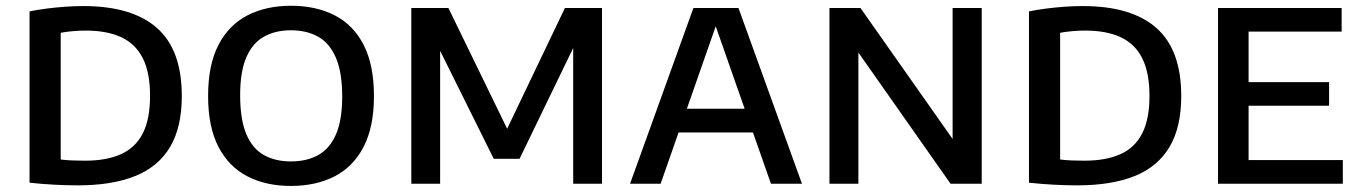

<svg xmlns="http://www.w3.org/2000/svg" viewBox="-20 -622 4602 650"><path d="M243 5.5Q204.5 5.5 162.8 3.2Q121 1 80 -3.5V-583.5Q107.5 -589 138.2 -593Q169 -597 200.8 -599.2Q232.5 -601.5 262 -601.5Q427.5 -601.5 511.5 -527.2Q595.5 -453 595.5 -297Q595.5 -191.5 556 -124.8Q516.5 -58 438.2 -26.2Q360 5.5 243 5.5ZM267.5 -78Q341 -78 390 -100.2Q439 -122.5 463.5 -170.8Q488 -219 488 -297.5Q488 -375.5 463.8 -424.2Q439.5 -473 391 -495.8Q342.5 -518.5 270 -518.5Q249 -518.5 226.2 -516.5Q203.5 -514.5 185.5 -511V-82Q205.5 -79.5 225.8 -78.8Q246 -78 267.5 -78Z M965 7.5Q880.5 7.5 817.5 -25Q754.5 -57.5 719.5 -125Q684.5 -192.5 684.5 -297Q684.5 -402 719.5 -469.8Q754.5 -537.5 817.8 -570Q881 -602.5 965 -602.5Q1050 -602.5 1113.2 -570Q1176.5 -537.5 1211.2 -469.8Q1246 -402 1246 -297Q1246 -192.5 1211 -125Q1176 -57.5 1112.8 -25Q1049.5 7.5 965 7.5ZM965 -75.5Q1018.5 -75.5 1057.5 -97.2Q1096.5 -119 1117.5 -167.2Q1138.5 -215.5 1138.5 -295Q1138.5 -377 1117.2 -426.5Q1096 -476 1057 -497.8Q1018 -519.5 965 -519.5Q912.5 -519.5 873.8 -498Q835 -476.5 814 -428Q793 -379.5 793 -300Q793 -217.5 813.8 -168.2Q834.5 -119 873.2 -97.2Q912 -75.5 965 -75.5Z M1372.5 0V-595H1498L1705 -169.5H1689L1892.5 -595H2018V0H1920.5V-506H1943L1739 -84.5H1651.5L1442.5 -505.5H1470V0Z M2113 0 2327.5 -595H2480L2695 0H2590L2396.5 -551.5H2409.5L2216.5 0ZM2243.5 -173.5 2266.5 -254H2540.5L2563.5 -173.5Z M2788 0V-595H2893L3224 -124.5H3205V-595H3303.5V0H3198L2867.5 -470.5H2886V0Z M3626.5 5.5Q3588 5.5 3546.2 3.2Q3504.5 1 3463.5 -3.5V-583.5Q3491 -589 3521.8 -593Q3552.5 -597 3584.2 -599.2Q3616 -601.5 3645.5 -601.5Q3811 -601.5 3895 -527.2Q3979 -453 3979 -297Q3979 -191.5 3939.5 -124.8Q3900 -58 3821.8 -26.2Q3743.5 5.5 3626.5 5.5ZM3651 -78Q3724.5 -78 3773.5 -100.2Q3822.5 -122.5 3847 -170.8Q3871.5 -219 3871.5 -297.5Q3871.5 -375.5 3847.2 -424.2Q3823 -473 3774.5 -495.8Q3726 -518.5 3653.5 -518.5Q3632.5 -518.5 3609.8 -516.5Q3587 -514.5 3569 -511V-82Q3589 -79.5 3609.2 -78.8Q3629.5 -78 3651 -78Z M4103.5 0V-595H4522V-515H4207V-80H4526V0ZM4167.5 -264V-344H4479.5V-264Z"/></svg>

Font: Encode Sans SC Medium
Style: Regular
Weight: 500
Version: Version 3.002